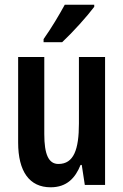

<svg xmlns="http://www.w3.org/2000/svg" viewBox="-20 -785 524 815"><path d="M380 -756V-765H255C229 -718 202 -672 165 -619V-606H244C290 -649 350 -716 380 -756ZM426 -543H315V-261C315 -150 293 -89 228 -89C186 -89 168 -130 168 -216V-543H57V-180C57 -57 105 10 195 10C264 10 300 -30 322 -85H327L340 0H426Z"/></svg>

Font: Noto Sans Hebrew ExtraCondensed SemiBold
Style: Regular
Weight: 600
Width: 2
Designer: Ben Nathan
Foundry: Google LLC
Version: Version 3.001